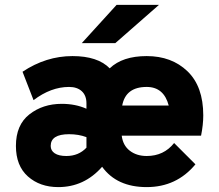

<svg xmlns="http://www.w3.org/2000/svg" viewBox="-20 -752 895 784"><path d="M314 -576 456 -732H629L451 -576ZM218 12Q143 12 94 -31.5Q45 -75 45 -156Q45 -242 100 -285Q155 -328 232 -328Q288 -328 333 -308V-330Q333 -362 314 -379.5Q295 -397 262 -397Q188 -397 117 -343L72 -459Q168 -523 276 -523Q379 -523 428 -473Q480 -523 579 -523Q681 -523 745.5 -461Q810 -399 810 -281Q810 -243 801 -198H477Q482 -158 510 -136.5Q538 -115 579 -115Q649 -115 691 -168L778 -81Q701 12 579 12Q457 12 397 -71Q324 12 218 12ZM479 -321H669Q649 -397 579 -397Q493 -397 479 -321ZM251 -115Q301 -115 333 -149V-192Q301 -204 262 -204Q187 -204 187 -156Q187 -137 203.5 -126Q220 -115 251 -115Z"/></svg>

Font: Overpass Heavy
Style: Regular
Weight: 900
Designer: Delve Withrington, Thomas Jockin
Foundry: Delve Fonts
Version: Version 3.000;DELV;Overpass